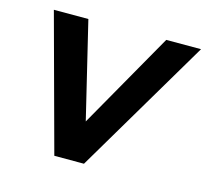

<svg xmlns="http://www.w3.org/2000/svg" viewBox="-80 -597 745 688"><g transform="rotate(15 292.5 -252.5)"><path d="M176 0 39 -505H167L253 -148L456 -505H585L286 0Z"/></g></svg>

Font: Mulish
Style: Bold Italic
Weight: 700
Italic angle: -9°
Designer: Vernon Adams
Foundry: Vernon Adams
Version: Version 3.603; ttfautohint (v1.8.3)